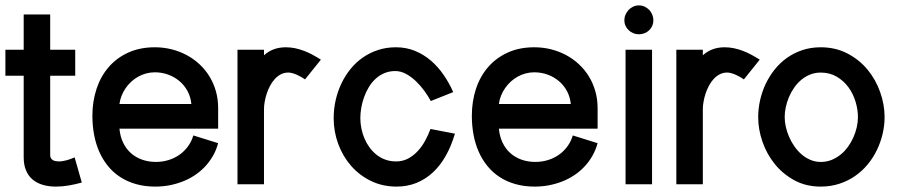

<svg xmlns="http://www.w3.org/2000/svg" viewBox="-25 -689 3370 718"><path d="M254.1 -100.5Q248.1 -97.9 240.9 -95.1Q233.6 -92.3 225.8 -90.1Q218 -88 210.1 -86.7Q202.1 -85.4 195.1 -85.4Q189.6 -85.4 183.8 -86.3Q177.9 -87.3 173.3 -89.9Q168.7 -92.6 165.7 -97Q162.7 -101.4 162.7 -108.4V-405.9H256.3V-502.9H162.7V-634.8H63.6V-502.9H-4.8V-405.9H63.6V-100.7Q63.6 -72.7 72.2 -52Q80.9 -31.2 96.6 -17.9Q112.4 -4.5 134.6 2.1Q156.7 8.8 183.8 8.8Q208.2 8.8 232.9 4.5Q257.5 0.2 280.9 -6.4Z M698 -182.5Q691.2 -159.6 677.6 -141.2Q664.1 -122.8 645.6 -109.9Q627.1 -97.1 604.8 -90.3Q582.5 -83.5 558.5 -83.5Q530.2 -83.5 506.2 -92Q482.1 -100.6 464.3 -116.6Q446.5 -132.5 435.4 -155.6Q424.4 -178.6 421.7 -207.9H790.8V-284.6Q790.8 -318 782.4 -347.8Q773.9 -377.5 758.5 -402.9Q743.1 -428.2 721.4 -448.4Q699.7 -468.7 673.4 -482.8Q647.1 -497 616.8 -504.6Q586.6 -512.2 554 -512.2Q497.9 -512.2 454.3 -492.2Q410.8 -472.3 381.1 -437.7Q351.3 -403.2 335.9 -356.4Q320.5 -309.6 320.5 -255.9Q320.5 -219 326.9 -185Q333.3 -151 346.2 -121.6Q359.2 -92.2 378.7 -68.2Q398.2 -44.1 424.4 -27.1Q450.5 -10 483.4 -0.6Q516.4 8.8 555.8 8.8Q582.1 8.8 607.8 4.1Q633.4 -0.7 657.2 -9.9Q681.1 -19 702.1 -32.9Q723.2 -46.7 740.5 -64.7Q757.7 -82.7 770.7 -105Q783.7 -127.2 790.7 -153.6ZM421.7 -300.2Q423.8 -316.5 429.9 -331.5Q435.9 -346.5 445 -359.6Q454.1 -372.8 466.1 -383.7Q478 -394.7 492 -402.4Q506.1 -410.2 521.7 -414.4Q537.4 -418.6 554 -418.6Q580.4 -418.6 603.9 -410Q627.4 -401.4 645.9 -385.9Q664.4 -370.4 676.1 -348.7Q687.9 -327 690.6 -300.2Z M1175 -465.9Q1160.4 -475.2 1144.9 -483.6Q1129.5 -492.1 1113 -498.4Q1096.5 -504.8 1079.2 -508.5Q1061.9 -512.2 1043.6 -512.2Q1031.9 -512.2 1021 -510.4Q1010.1 -508.7 1000 -505.1Q990 -501.6 980.5 -495.9Q971 -490.3 962.2 -482.3V-502.9H863.1V0H962.2V-280.9Q962.2 -293.3 964.8 -308.3Q967.4 -323.3 972.3 -338.5Q977.2 -353.7 984.8 -367.9Q992.3 -382.1 1002.4 -393.3Q1012.5 -404.5 1025.2 -411.1Q1038 -417.7 1053.2 -417.7Q1060.5 -417.7 1069.1 -415.2Q1077.7 -412.8 1086.1 -409Q1094.5 -405.2 1102.2 -400.7Q1109.9 -396.2 1115.7 -392.1Z M1676.2 -189.2 1584.8 -206.7Q1577.1 -185.4 1565.4 -163.8Q1553.7 -142.1 1537.7 -124.6Q1521.7 -107 1501.3 -96.1Q1480.9 -85.3 1456.3 -85.3Q1435.1 -85.3 1416.7 -91.8Q1398.3 -98.3 1383.5 -110Q1368.8 -121.6 1357.3 -137.1Q1345.9 -152.6 1338.2 -170.6Q1330.5 -188.6 1326.5 -208.2Q1322.5 -227.8 1322.5 -247.1Q1322.5 -265.8 1326 -286.1Q1329.5 -306.3 1336.6 -326Q1343.7 -345.7 1354.3 -363.3Q1365 -381 1379.6 -394.3Q1394.1 -407.7 1412.5 -415.5Q1430.9 -423.3 1453.1 -423.3Q1474.1 -423.3 1493.8 -412.4Q1513.6 -401.5 1530.9 -384.9Q1548.1 -368.4 1562.3 -348.7Q1576.5 -329.1 1586 -311.2L1669.9 -344.6Q1655 -378.3 1634.1 -408.7Q1613.3 -439.2 1586.4 -462.3Q1559.5 -485.4 1526.8 -498.8Q1494 -512.2 1455.6 -512.2Q1420 -512.2 1389 -502.1Q1357.9 -492 1332.1 -474Q1306.2 -456.1 1285.9 -431.1Q1265.6 -406.1 1251.7 -376.7Q1237.7 -347.3 1230.2 -314.3Q1222.8 -281.3 1222.8 -247.1Q1222.8 -196.8 1239.9 -150.4Q1257.1 -104.1 1288 -68.8Q1318.9 -33.4 1362.3 -12.3Q1405.7 8.8 1458 8.8Q1498.1 8.8 1532.2 -4.9Q1566.2 -18.6 1593.8 -44.2Q1621.4 -69.9 1642.1 -106.6Q1662.9 -143.4 1676.2 -189.2Z M2117 -182.5Q2110.2 -159.6 2096.6 -141.2Q2083 -122.8 2064.6 -109.9Q2046.1 -97.1 2023.8 -90.3Q2001.5 -83.5 1977.4 -83.5Q1949.1 -83.5 1925.1 -92Q1901.1 -100.6 1883.3 -116.6Q1865.4 -132.5 1854.4 -155.6Q1843.4 -178.6 1840.6 -207.9H2209.8V-284.6Q2209.8 -318 2201.3 -347.8Q2192.9 -377.5 2177.4 -402.9Q2162 -428.2 2140.3 -448.4Q2118.7 -468.7 2092.3 -482.8Q2066 -497 2035.8 -504.6Q2005.6 -512.2 1972.9 -512.2Q1916.8 -512.2 1873.3 -492.2Q1829.8 -472.3 1800 -437.7Q1770.2 -403.2 1754.8 -356.4Q1739.5 -309.6 1739.5 -255.9Q1739.5 -219 1745.8 -185Q1752.2 -151 1765.2 -121.6Q1778.1 -92.2 1797.7 -68.2Q1817.2 -44.1 1843.3 -27.1Q1869.4 -10 1902.4 -0.6Q1935.4 8.8 1974.7 8.8Q2001.1 8.8 2026.7 4.1Q2052.3 -0.7 2076.2 -9.9Q2100 -19 2121.1 -32.9Q2142.2 -46.7 2159.4 -64.7Q2176.7 -82.7 2189.6 -105Q2202.6 -127.2 2209.7 -153.6ZM1840.6 -300.2Q1842.8 -316.5 1848.8 -331.5Q1854.9 -346.5 1864 -359.6Q1873 -372.8 1885 -383.7Q1897 -394.7 1911 -402.4Q1925 -410.2 1940.7 -414.4Q1956.3 -418.6 1972.9 -418.6Q1999.3 -418.6 2022.9 -410Q2046.4 -401.4 2064.8 -385.9Q2083.3 -370.4 2095.1 -348.7Q2106.8 -327 2109.6 -300.2Z M2413.4 -502.9H2314.3V0H2413.4ZM2418.4 -613Q2418.4 -624 2414.2 -634.2Q2410.1 -644.4 2402.7 -652.1Q2395.3 -659.7 2385.3 -664.3Q2375.4 -668.8 2364.1 -668.8Q2353.1 -668.8 2343.1 -664.3Q2333.2 -659.7 2325.9 -652.1Q2318.6 -644.4 2314.2 -634.2Q2309.8 -624 2309.8 -613Q2309.8 -602.1 2314.2 -592.5Q2318.6 -583 2326.1 -575.9Q2333.6 -568.8 2343.4 -564.8Q2353.2 -560.8 2364.1 -560.8Q2375.4 -560.8 2385.3 -564.8Q2395.3 -568.7 2402.7 -575.9Q2410.1 -583 2414.2 -592.5Q2418.4 -602.1 2418.4 -613Z M2816.1 -465.9Q2801.5 -475.2 2786 -483.6Q2770.6 -492.1 2754.1 -498.4Q2737.6 -504.8 2720.3 -508.5Q2703 -512.2 2684.7 -512.2Q2673 -512.2 2662.1 -510.4Q2651.2 -508.7 2641.2 -505.1Q2631.2 -501.6 2621.6 -495.9Q2612.1 -490.3 2603.3 -482.3V-502.9H2504.2V0H2603.3V-280.9Q2603.3 -293.3 2605.9 -308.3Q2608.5 -323.3 2613.4 -338.5Q2618.4 -353.7 2625.9 -367.9Q2633.4 -382.1 2643.5 -393.3Q2653.6 -404.5 2666.4 -411.1Q2679.1 -417.7 2694.3 -417.7Q2701.7 -417.7 2710.3 -415.2Q2718.8 -412.8 2727.2 -409Q2735.6 -405.2 2743.3 -400.7Q2751 -396.2 2756.8 -392.1Z M3283 -251Q3283 -297.9 3266.5 -344.5Q3250.1 -391.1 3219.3 -428.5Q3188.5 -465.8 3144 -489Q3099.6 -512.2 3044 -512.2Q3007.1 -512.2 2975.1 -501.5Q2943.2 -490.7 2917.3 -472.2Q2891.5 -453.6 2871.5 -428.5Q2851.5 -403.3 2837.9 -374.3Q2824.3 -345.2 2817.3 -313.7Q2810.3 -282.2 2810.3 -251Q2810.3 -205.1 2826.3 -158.9Q2842.3 -112.8 2872.5 -75.4Q2902.7 -38.1 2946 -14.6Q2989.4 8.8 3044 8.8Q3081.1 8.8 3113.4 -1.7Q3145.7 -12.2 3172.2 -30.5Q3198.7 -48.8 3219.4 -73.7Q3240.1 -98.6 3254.1 -127.7Q3268.2 -156.7 3275.6 -188.2Q3283 -219.7 3283 -251ZM3183.3 -250.9Q3183.3 -232.5 3178.9 -213Q3174.4 -193.5 3166.2 -174.9Q3157.9 -156.3 3145.8 -139.6Q3133.7 -122.9 3118 -110.4Q3102.3 -97.9 3083.8 -90.6Q3065.2 -83.4 3044 -83.4Q3023.9 -83.4 3006 -91Q2988 -98.5 2973.1 -111.3Q2958.2 -124 2946.3 -140.9Q2934.4 -157.8 2926.2 -176.5Q2918 -195.2 2913.7 -214.4Q2909.4 -233.5 2909.4 -250.9Q2909.4 -268.8 2913.4 -287.9Q2917.5 -306.9 2925.2 -325.5Q2932.9 -344.1 2944.6 -360.8Q2956.2 -377.6 2971.2 -390.2Q2986.2 -402.9 3004.5 -410.2Q3022.8 -417.6 3044.1 -417.6Q3078 -417.6 3104.1 -402.2Q3130.2 -386.8 3147.8 -362.7Q3165.3 -338.7 3174.3 -309.1Q3183.3 -279.5 3183.3 -250.9Z"/></svg>

Font: Saysettha
Style: Regular
Weight: 400
Designer: John M. Durdin
Foundry: Lao Script for Windows
Version: Version 2.201